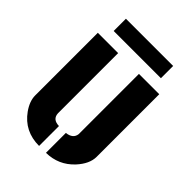

<svg xmlns="http://www.w3.org/2000/svg" viewBox="-206 -788 887 887"><g transform="rotate(45 238.0 -344.5)"><path d="M83 -614.3V-694.3H391.6V-614.3ZM37.1 -147.5V-556.6H169.9V-163.1Q171.9 -126 214.8 -125V4.9Q119.1 4.9 65.4 -70.3Q37.1 -110.4 37.1 -147.5ZM259.8 4.9V-125Q301.8 -129.9 305.7 -163.1V-556.6H438.5V-147.5Q438.5 -101.6 395.5 -54.7Q340.8 3.9 259.8 4.9Z"/></g></svg>

Font: Post No Bills Jaffna ExtraBold
Style: Regular
Weight: 800
Designer: Kosala Senevirathne, Siva Puranthara, Lasantha Premarathna, Tharique Azeez
Foundry: Mooniak
Version: Version 1.220 ; ttfautohint (v1.6)